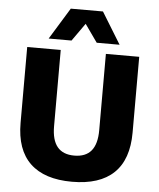

<svg xmlns="http://www.w3.org/2000/svg" viewBox="-59 -926 816 987"><g transform="rotate(5 349.0 -433.0)"><path d="M638 -660V-269Q638 -130 565 -60Q492 10 349 10Q207 10 133.5 -60Q60 -130 60 -269V-660H233V-266Q233 -195 262 -160Q291 -125 349 -125Q408 -125 437 -160Q466 -195 466 -266V-660ZM532 -713H414L349 -805L284 -713H166L266 -876H432Z"/></g></svg>

Font: Kantumruy Pro
Style: Bold
Weight: 700
Version: Version 1.002